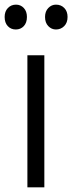

<svg xmlns="http://www.w3.org/2000/svg" viewBox="-30 -807 311 827"><path d="M38 -680Q17 -680 3.5 -694.5Q-10 -709 -10 -734Q-10 -758 4 -772.5Q18 -787 39 -787Q59 -787 72.5 -772.5Q86 -758 86 -734Q86 -709 72.5 -694.5Q59 -680 38 -680ZM211 -680Q192 -680 178 -694.5Q164 -709 164 -734Q164 -758 178 -772.5Q192 -787 211 -787Q233 -787 247 -772.5Q261 -758 261 -734Q261 -709 246.5 -694.5Q232 -680 211 -680ZM88 0V-569H161V0Z"/></svg>

Font: Yaldevi ExtraLight
Style: Regular
Weight: 400
Version: Version 1.100